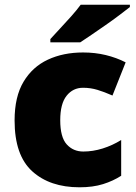

<svg xmlns="http://www.w3.org/2000/svg" viewBox="-20 -786 579 816"><path d="M318 10Q192 10 117 -58Q42 -126 42 -274Q42 -375 80 -438.5Q118 -502 183.5 -532.5Q249 -563 333 -563Q384 -563 429.5 -552Q475 -541 514 -521L458 -380Q424 -395 394.5 -404Q365 -413 333 -413Q290 -413 263 -379Q236 -345 236 -275Q236 -203 263.5 -172.5Q291 -142 334 -142Q375 -142 416.5 -155Q458 -168 495 -191V-39Q461 -17 418 -3.5Q375 10 318 10ZM532 -756Q514 -742 487 -721.5Q460 -701 429 -679.5Q398 -658 369.5 -638.5Q341 -619 321 -606H194V-620Q211 -639 235 -664.5Q259 -690 283 -717Q307 -744 323 -766H532Z"/></svg>

Font: Noto Kufi Arabic Black
Style: Regular
Weight: 900
Designer: Monotype Design Team, David Williams, Khaled Hosny
Foundry: Google LLC
Version: Version 2.109; ttfautohint (v1.8.4.7-5d5b)